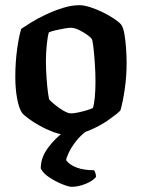

<svg xmlns="http://www.w3.org/2000/svg" viewBox="-20 -520 547 740"><path d="M243 0Q216 0 187.5 -10.5Q159 -21 133 -35.5Q107 -50 88.5 -64Q70 -78 65 -85Q53 -102 46 -140Q39 -178 39 -223Q39 -280 46 -330.5Q53 -381 62 -409Q75 -418 100 -433.5Q125 -449 157 -464Q189 -479 222.5 -489.5Q256 -500 286 -500Q303 -500 327 -492.5Q351 -485 375.5 -473Q400 -461 419.5 -448Q439 -435 448 -424Q456 -411 460 -386Q464 -361 466 -332Q468 -303 468 -279Q468 -225 460.5 -174.5Q453 -124 444 -94Q429 -79 396.5 -56.5Q364 -34 323.5 -17Q283 0 243 0ZM254 -83Q264 -83 281 -86.5Q298 -90 314.5 -95Q331 -100 338 -104Q343 -118 345.5 -146.5Q348 -175 348 -205Q348 -240 345.5 -276Q343 -312 340 -338Q337 -364 334 -369Q331 -375 316.5 -385.5Q302 -396 284.5 -404.5Q267 -413 253 -413Q244 -413 227 -410Q210 -407 193 -403Q176 -399 168 -395Q164 -382 160.5 -350Q157 -318 157 -286Q157 -252 159.5 -218.5Q162 -185 165 -162Q168 -139 171 -135Q174 -131 189.5 -118Q205 -105 223.5 -94Q242 -83 254 -83ZM256 200Q245 200 220 190Q195 180 170.5 164Q146 148 137 129Q137 88 164.5 50.5Q192 13 229 -14L315 -16Q290 2 272 25.5Q254 49 244.5 69.5Q235 90 235 98Q266 136 342 136Q350 147 350 162Q337 178 309 189Q281 200 256 200Z"/></svg>

Font: Texturina 72pt
Style: Bold
Weight: 700
Designer: Guillermo Torres Carreño
Foundry: Omnibus-Type
Version: Version 1.002; ttfautohint (v1.8.3)